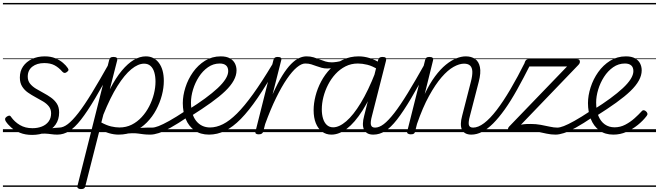

<svg xmlns="http://www.w3.org/2000/svg" viewBox="-20 -905 4513 1315"><path d="M257 -7Q285 -17 310 -22Q335 -27 354.5 -29Q374 -31 385 -31Q394 -31 397.5 -23.5Q401 -16 399 -7Q397 2 390 9.5Q383 17 372 17Q351 17 331 14Q311 11 288 10Q265 9 235 15ZM200 19Q153 19 117 4.5Q81 -10 56.5 -32Q32 -54 19 -75Q14 -83 15 -91Q16 -99 26 -106Q35 -112 42.5 -113Q50 -114 56 -104Q80 -70 116.5 -48.5Q153 -27 202 -27Q238 -27 267 -38.5Q296 -50 313 -73Q330 -96 330 -129Q330 -157 314.5 -176.5Q299 -196 274.5 -210.5Q250 -225 223 -239.5Q196 -254 171.5 -271Q147 -288 131.5 -313Q116 -338 116 -374Q116 -418 138 -450Q160 -482 198.5 -500.5Q237 -519 287 -519Q328 -519 359 -506Q390 -493 411.5 -474.5Q433 -456 444 -439Q450 -430 449 -424.5Q448 -419 437 -411Q429 -405 422 -405.5Q415 -406 408 -413Q382 -443 353.5 -458Q325 -473 283 -473Q233 -473 201.5 -448.5Q170 -424 170 -380Q170 -352 185.5 -332.5Q201 -313 225.5 -298Q250 -283 277.5 -268.5Q305 -254 329.5 -236.5Q354 -219 369.5 -195Q385 -171 385 -135Q385 -86 360.5 -51.5Q336 -17 294 1Q252 19 200 19ZM0 365H535V375H0ZM0 -20H535V0H0ZM0 -505H535V-500H0ZM0 -885H535V-875H0Z M373 17Q362 17 357 9.5Q352 2 353 -7Q354 -16 362.5 -23.5Q371 -31 385 -31Q413 -31 444.5 -55Q476 -79 516.5 -131Q557 -183 609 -268Q661 -353 730 -476Q735 -486 744 -485.5Q753 -485 759 -478Q765 -471 760 -461Q687 -325 632.5 -233Q578 -141 535 -86Q492 -31 453.5 -7Q415 17 373 17ZM535 365V375ZM535 -20V0ZM535 -505V-500ZM535 -885V-875Z M1009 17Q982 17 962.5 14.5Q943 12 925 9.5Q907 7 884 7.5Q861 8 826 13L846 -11Q880 -19 905.5 -23.5Q931 -28 951 -29.5Q971 -31 988 -31Q1005 -31 1021 -31Q1030 -31 1033.5 -23.5Q1037 -16 1035 -7Q1033 2 1026.5 9.5Q1020 17 1009 17ZM534 390Q521 390 514 384Q507 378 511 366L728 -495Q731 -506 737 -510.5Q743 -515 757 -515Q773 -515 779 -509.5Q785 -504 783 -493L732 -293Q773 -372 814.5 -421.5Q856 -471 897 -495Q938 -519 979 -519Q1035 -519 1068.5 -474Q1102 -429 1102 -351Q1102 -303 1088.5 -252Q1075 -201 1049.5 -153Q1024 -105 986 -66.5Q948 -28 899.5 -5.5Q851 17 792 17Q761 17 727.5 7.5Q694 -2 664 -22L564 371Q562 381 555.5 385.5Q549 390 534 390ZM674 -66Q711 -46 741.5 -39Q772 -32 798 -32Q844 -32 882 -51Q920 -70 950.5 -103Q981 -136 1002 -177Q1023 -218 1034 -261.5Q1045 -305 1045 -346Q1045 -381 1037 -409Q1029 -437 1011.5 -453Q994 -469 967 -469Q926 -469 879.5 -431Q833 -393 784.5 -316Q736 -239 688 -120ZM535 365H1172V375H535ZM535 -20H1172V0H535ZM535 -505H1172V-500H535ZM535 -885H1172V-875H535Z M1010 17Q999 17 994 9.5Q989 2 990 -7Q991 -16 999.5 -23.5Q1008 -31 1022 -31Q1039 -31 1066.5 -41.5Q1094 -52 1139 -77Q1184 -102 1252 -147Q1260 -152 1267 -149Q1274 -146 1278 -138.5Q1282 -131 1280.5 -121.5Q1279 -112 1269 -106Q1198 -58 1149 -31Q1100 -4 1067 6.5Q1034 17 1010 17ZM1172 365V375ZM1172 -20V0ZM1172 -505V-500ZM1172 -885V-875Z M1267 -152Q1333 -193 1384 -230.5Q1435 -268 1470.5 -301Q1506 -334 1524.5 -363.5Q1543 -393 1543 -418Q1543 -444 1528 -457Q1513 -470 1485 -470Q1441 -470 1404.5 -444.5Q1368 -419 1342 -378.5Q1316 -338 1302 -291.5Q1288 -245 1288 -203Q1288 -162 1297 -130.5Q1306 -99 1323.5 -77Q1341 -55 1365 -43.5Q1389 -32 1419 -32Q1428 -32 1432 -24.5Q1436 -17 1434.5 -7.5Q1433 2 1427 9.5Q1421 17 1412 17Q1352 17 1312 -12Q1272 -41 1252 -90Q1232 -139 1232 -199Q1232 -250 1250 -306.5Q1268 -363 1302 -411Q1336 -459 1384 -489Q1432 -519 1492 -519Q1531 -519 1554.5 -505.5Q1578 -492 1589 -470.5Q1600 -449 1600 -423Q1600 -389 1580.5 -353.5Q1561 -318 1522.5 -281Q1484 -244 1425.5 -202Q1367 -160 1288 -110ZM1172 365H1660V375H1172ZM1172 -20H1660V0H1172ZM1172 -505H1660V-500H1172ZM1172 -885H1660V-875H1172Z M1411 17Q1402 17 1398 9.5Q1394 2 1395 -7.5Q1396 -17 1402 -24.5Q1408 -32 1418 -32Q1462 -32 1507 -54.5Q1552 -77 1602.5 -127Q1653 -177 1713.5 -261Q1774 -345 1847 -467Q1851 -475 1860 -473Q1869 -471 1875 -464Q1881 -457 1876 -448Q1805 -323 1744.5 -234.5Q1684 -146 1629.5 -90.5Q1575 -35 1521.5 -9Q1468 17 1411 17ZM1659 365V375ZM1659 -20V0ZM1659 -505V-500ZM1659 -885V-875Z M1752 15Q1739 15 1733 10.5Q1727 6 1730 -5L1853 -495Q1856 -506 1862.5 -510.5Q1869 -515 1882 -515Q1898 -515 1904 -509Q1910 -503 1906 -492L1847 -259Q1882 -337 1913.5 -387.5Q1945 -438 1974 -467Q2003 -496 2029 -507.5Q2055 -519 2079 -519Q2091 -519 2095.5 -511.5Q2100 -504 2098 -494Q2096 -484 2089 -477Q2082 -470 2070 -470Q2045 -470 2013 -443.5Q1981 -417 1945 -364.5Q1909 -312 1871 -234.5Q1833 -157 1796 -55L1783 -4Q1780 6 1772.5 10.5Q1765 15 1752 15ZM1660 365H2064V375H1660ZM1660 -20H2064V0H1660ZM1660 -505H2064V-500H1660ZM1660 -885H2064V-875H1660Z M2221 -436Q2200 -436 2182 -441Q2164 -446 2146.5 -452.5Q2129 -459 2111.5 -464.5Q2094 -470 2071 -470Q2060 -470 2055.5 -477Q2051 -484 2051.5 -494.5Q2052 -505 2059.5 -512Q2067 -519 2079 -519Q2106 -519 2127.5 -512.5Q2149 -506 2169 -498Q2189 -490 2209 -484Q2229 -478 2253 -478Q2265 -478 2286 -481Q2307 -484 2320 -489Q2327 -493 2332 -489.5Q2337 -486 2339 -480Q2341 -474 2339.5 -468Q2338 -462 2330 -459Q2313 -452 2293.5 -447Q2274 -442 2255 -439Q2236 -436 2221 -436ZM2064 365V375ZM2064 -20V0ZM2064 -505V-500ZM2064 -885V-875Z M2250 17Q2213 17 2185.5 -3.5Q2158 -24 2143 -61.5Q2128 -99 2128 -151Q2128 -197 2141 -248Q2154 -299 2179.5 -347Q2205 -395 2242.5 -434Q2280 -473 2329 -496Q2378 -519 2437 -519Q2474 -519 2512.5 -507Q2551 -495 2585 -472L2574 -426Q2531 -453 2496 -461.5Q2461 -470 2431 -470Q2385 -470 2346.5 -450.5Q2308 -431 2278 -398.5Q2248 -366 2227 -325Q2206 -284 2195 -240.5Q2184 -197 2184 -156Q2184 -121 2192.5 -93Q2201 -65 2218.5 -49Q2236 -33 2262 -33Q2303 -33 2351.5 -74.5Q2400 -116 2451 -200Q2502 -284 2551 -409L2569 -365Q2517 -233 2463 -148.5Q2409 -64 2355.5 -23.5Q2302 17 2250 17ZM2537 17Q2512 17 2496.5 8Q2481 -1 2473 -17.5Q2465 -34 2465.5 -58Q2466 -82 2474 -111L2570 -495Q2573 -506 2580 -510.5Q2587 -515 2600 -515Q2617 -515 2622 -508.5Q2627 -502 2624 -490L2528 -113Q2516 -69 2520.5 -50Q2525 -31 2549 -31Q2559 -31 2563.5 -23.5Q2568 -16 2566.5 -7Q2565 2 2558 9.5Q2551 17 2537 17ZM2064 365H2699V375H2064ZM2064 -20H2699V0H2064ZM2064 -505H2699V-500H2064ZM2064 -885H2699V-875H2064Z M2537 17Q2526 17 2521 9.5Q2516 2 2517 -7Q2518 -16 2526.5 -23.5Q2535 -31 2549 -31Q2577 -31 2608.5 -55Q2640 -79 2680.5 -131Q2721 -183 2773 -268Q2825 -353 2894 -476Q2899 -486 2908 -485.5Q2917 -485 2923 -478Q2929 -471 2924 -461Q2851 -325 2796.5 -233Q2742 -141 2699 -86Q2656 -31 2617.5 -7Q2579 17 2537 17ZM2699 365V375ZM2699 -20V0ZM2699 -505V-500ZM2699 -885V-875Z M3209 17Q3184 17 3167.5 8Q3151 -1 3143.5 -17.5Q3136 -34 3136.5 -58Q3137 -82 3145 -111L3205 -345Q3216 -387 3215 -414.5Q3214 -442 3200 -455.5Q3186 -469 3158 -469Q3126 -469 3086.5 -447Q3047 -425 3004.5 -376Q2962 -327 2918.5 -248Q2875 -169 2836 -56L2823 -4Q2821 6 2814.5 10.5Q2808 15 2793 15Q2781 15 2773.5 10Q2766 5 2769 -5L2892 -495Q2895 -506 2901 -510.5Q2907 -515 2921 -515Q2937 -515 2943 -509Q2949 -503 2946 -492L2889 -261Q2923 -333 2960 -382.5Q2997 -432 3034 -462Q3071 -492 3105.5 -505.5Q3140 -519 3170 -519Q3208 -519 3233.5 -501.5Q3259 -484 3267 -445.5Q3275 -407 3259 -345L3199 -113Q3187 -70 3191 -50.5Q3195 -31 3221 -31Q3231 -31 3235 -23.5Q3239 -16 3238 -7Q3237 2 3229.5 9.5Q3222 17 3209 17ZM2699 365H3370V375H2699ZM2699 -20H3370V0H2699ZM2699 -505H3370V-500H2699ZM2699 -885H3370V-875H2699Z M3208 17Q3197 17 3192.5 9.5Q3188 2 3189.5 -7Q3191 -16 3199 -23.5Q3207 -31 3220 -31Q3255 -31 3295.5 -61.5Q3336 -92 3381 -150.5Q3426 -209 3475.5 -293Q3525 -377 3579 -485Q3583 -492 3590 -493Q3597 -494 3604 -490.5Q3611 -487 3614.5 -481Q3618 -475 3614 -466Q3565 -369 3521.5 -291Q3478 -213 3437 -155.5Q3396 -98 3357.5 -59.5Q3319 -21 3282 -2Q3245 17 3208 17ZM3370 365H3453V375H3370ZM3370 -20H3453V0H3370ZM3370 -505H3453V-500H3370ZM3370 -885H3453V-875H3370Z M3785 17Q3754 17 3724.5 10.5Q3695 4 3663 -2.5Q3631 -9 3590 -9Q3568 -9 3546.5 -7Q3525 -5 3506.5 -3Q3488 -1 3474 0Q3465 0 3461 -6.5Q3457 -13 3459 -22.5Q3461 -32 3467 -38L3864 -450H3586Q3577 -450 3574 -456Q3571 -462 3573 -475Q3577 -488 3583 -494Q3589 -500 3598 -500H3933Q3944 -500 3948.5 -493.5Q3953 -487 3951.5 -478Q3950 -469 3942 -461L3548 -51Q3569 -55 3584.5 -55.5Q3600 -56 3616 -56Q3651 -56 3683.5 -50Q3716 -44 3745 -37.5Q3774 -31 3797 -31Q3806 -31 3810 -25Q3814 -19 3812 -7Q3811 5 3803 11Q3795 17 3785 17ZM3452 365H3947V375H3452ZM3452 -20H3947V0H3452ZM3452 -505H3947V-500H3452ZM3452 -885H3947V-875H3452Z M3785 17Q3774 17 3769 9.5Q3764 2 3765 -7Q3766 -16 3774.5 -23.5Q3783 -31 3797 -31Q3814 -31 3841.5 -41.5Q3869 -52 3914 -77Q3959 -102 4027 -147Q4035 -152 4042 -149Q4049 -146 4053 -138.5Q4057 -131 4055.5 -121.5Q4054 -112 4044 -106Q3973 -58 3924 -31Q3875 -4 3842 6.5Q3809 17 3785 17ZM3947 365V375ZM3947 -20V0ZM3947 -505V-500ZM3947 -885V-875Z M4181 17Q4123 17 4084.5 -12Q4046 -41 4026.5 -90Q4007 -139 4007 -199Q4007 -250 4025 -306.5Q4043 -363 4077 -411Q4111 -459 4159 -489Q4207 -519 4267 -519Q4306 -519 4329.5 -505.5Q4353 -492 4364 -470.5Q4375 -449 4375 -423Q4375 -389 4355.5 -353.5Q4336 -318 4297.5 -281Q4259 -244 4200.5 -202Q4142 -160 4063 -110L4042 -152Q4108 -193 4159 -230.5Q4210 -268 4245.5 -301Q4281 -334 4299.5 -363.5Q4318 -393 4318 -418Q4318 -444 4303 -457Q4288 -470 4260 -470Q4216 -470 4179.5 -444.5Q4143 -419 4117 -378.5Q4091 -338 4077 -291.5Q4063 -245 4063 -203Q4063 -149 4078.5 -111Q4094 -73 4122.5 -53Q4151 -33 4189 -33Q4228 -33 4262.5 -51Q4297 -69 4325.5 -94.5Q4354 -120 4373 -141Q4381 -151 4389.5 -150Q4398 -149 4405 -142Q4412 -136 4414 -128Q4416 -120 4409 -111Q4384 -78 4348 -49Q4312 -20 4270 -1.5Q4228 17 4181 17ZM3947 365H4473V375H3947ZM3947 -20H4473V0H3947ZM3947 -505H4473V-500H3947ZM3947 -885H4473V-875H3947Z"/></svg>

Font: Playwrite IS Guides
Style: Regular
Weight: 400
Designer: Veronika Burian, José Scaglione
Foundry: TypeTogether
Version: Version 1.003